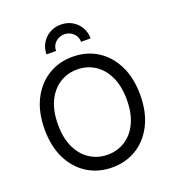

<svg xmlns="http://www.w3.org/2000/svg" viewBox="-167 -1082 1100 1219"><g transform="rotate(-20 382.5 -473.0)"><path d="M382.8 9.8Q289.6 9.8 216.6 -35.4Q143.6 -80.6 101.6 -164.3Q59.6 -248 59.6 -363.3Q59.6 -479 101.6 -562.7Q143.6 -646.5 216.6 -691.9Q289.6 -737.3 382.8 -737.3Q476.1 -737.3 548.8 -691.9Q621.6 -646.5 663.3 -562.7Q705.1 -479 705.1 -363.3Q705.1 -248 663.3 -164.3Q621.6 -80.6 548.8 -35.4Q476.1 9.8 382.8 9.8ZM382.8 -76.2Q447.8 -76.2 500.2 -109.1Q552.7 -142.1 583.7 -206.3Q614.7 -270.5 614.7 -363.3Q614.7 -457 583.7 -521.2Q552.7 -585.4 500.2 -618.4Q447.8 -651.4 382.8 -651.4Q317.4 -651.4 264.6 -618.2Q211.9 -585 180.9 -520.8Q149.9 -456.5 149.9 -363.3Q149.9 -270.5 180.9 -206.5Q211.9 -142.6 264.6 -109.4Q317.4 -76.2 382.8 -76.2ZM382.8 -954.6Q425.8 -954.6 459.2 -935.1Q492.7 -915.5 512.2 -882.3Q531.7 -849.1 531.7 -807.6H467.3Q467.3 -843.8 441.9 -866.5Q416.5 -889.2 382.8 -889.2Q349.1 -889.2 323.7 -866.5Q298.3 -843.8 298.3 -807.6H233.9Q233.9 -849.1 253.4 -882.3Q272.9 -915.5 306.6 -935.1Q340.3 -954.6 382.8 -954.6Z"/></g></svg>

Font: Inter Variable
Style: Regular
Weight: 400
Designer: Rasmus Andersson
Foundry: rsms
Version: Version 4.001;git-9221beed3